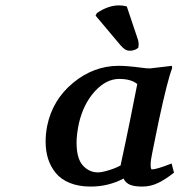

<svg xmlns="http://www.w3.org/2000/svg" viewBox="-20 -685 668 715"><path d="M421.9 -439.9Q453.6 -439.9 504.9 -433.1Q524.9 -430.2 538.1 -430.2Q542 -430.2 580.1 -435.1Q581.5 -435.1 598.9 -437.3Q616.2 -439.5 620.1 -439.9L621.1 -431.2Q603.5 -386.2 570.8 -232.9Q566.4 -210.4 558.1 -170.7Q549.8 -130.9 546.9 -115.2Q541 -88.4 541 -71.8Q541 -54.2 545.9 -54.2Q563 -54.2 619.1 -76.2L627.9 -42Q597.2 -17.6 569.1 -3.9Q541 9.8 509.8 9.8Q481.4 9.8 465.1 3.4Q448.7 -2.9 439.9 -20Q383.3 9.8 317.9 9.8Q272.9 9.8 239.5 -3.9Q206.1 -17.6 187 -41.5Q168 -65.4 158.9 -94.2Q149.9 -123 149.9 -157.2Q149.9 -186.5 155.8 -216.8Q175.8 -313.5 252.4 -376.7Q329.1 -439.9 421.9 -439.9ZM423.8 -391.1Q375.5 -391.1 333.3 -345Q291 -298.8 273.9 -226.1Q265.1 -184.1 265.1 -153.8Q265.1 -95.2 288.3 -69.1Q311.5 -43 345.2 -43Q359.4 -43 387.7 -51.8Q416 -60.5 436 -73.2L429.2 -69.8Q435.1 -97.2 446.8 -152.3Q458.5 -207.5 463.9 -234.9L491.2 -372.1Q467.8 -391.1 423.8 -391.1ZM452.1 -661.1 494.1 -536.1Q498 -521.5 495.1 -509.8H496.1Q495.1 -505.4 484.9 -500.7Q474.6 -496.1 463.9 -496.1Q454.1 -496.1 446.5 -500.5Q439 -504.9 428.2 -517.1L335.9 -627L340.8 -636.2Q382.3 -665 423.8 -665Q436.5 -665 452.1 -661.1Z"/></svg>

Font: Linear Smooth
Style: Bold Italic
Weight: 700
Designer: Philipp H. Poll, Flanker
Foundry: Philipp H. Poll, reworked by Flanker
Version: Version 1.061 | FøM Fix